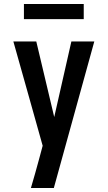

<svg xmlns="http://www.w3.org/2000/svg" viewBox="-20 -943 540 963"><path d="M135 0Q146 -36 156 -72.5Q166 -109 176 -145L194 -212L125 -458L47 -735H162L252 -356L338 -735H453L250 0ZM100 -847V-923H400V-847Z"/></svg>

Font: Iosevka SS08 Regular
Style: Bold
Weight: 700
Monospace: yes
Designer: Belleve Invis
Foundry: Belleve Invis
Version: Version 16.3.4; ttfautohint (v1.8.4)